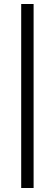

<svg xmlns="http://www.w3.org/2000/svg" viewBox="-20 -710 274 960"><path d="M86 230V-690H148V230Z"/></svg>

Font: Lisu Bosa Medium
Style: Regular
Weight: 500
Designer: David Morse, Annie Olsen, Victor Gaultney, Frank Grießhammer (Latin)
Foundry: SIL International
Version: Version 2.000